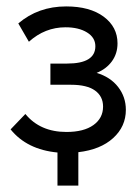

<svg xmlns="http://www.w3.org/2000/svg" viewBox="-20 -468 433 598"><path d="M224 6V110H159V7Q64 -2 13 -65L59 -113Q105 -57 187 -57Q241 -57 271 -78.5Q301 -100 301 -136Q301 -168 276 -186Q251 -204 201 -204H137V-270H189Q277 -270 277 -324Q277 -351 251 -367Q225 -383 184 -383Q120 -383 70 -338L37 -395Q99 -448 186 -448Q260 -448 303 -416Q346 -384 346 -333Q346 -301 328.5 -277Q311 -253 281 -241Q324 -228 348 -197Q372 -166 372 -126Q372 -74 332.5 -38Q293 -2 224 6Z"/></svg>

Font: Tilda Sans
Style: Regular
Weight: 400
Designer: ParaType Ltd
Foundry: ParaType Ltd
Version: Version 1.002W